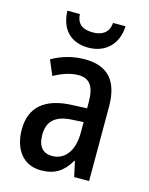

<svg xmlns="http://www.w3.org/2000/svg" viewBox="-115 -823 704 906"><g transform="rotate(15 237.0 -370.0)"><path d="M384 -750H323C319 -700 285 -682 242 -682C195 -682 164 -699 161 -750H100C103 -658 155 -607 240 -607C324 -607 381 -663 384 -750ZM240 -550C182 -550 126 -534 80 -507L111 -434C153 -457 192 -470 230 -470C284 -470 309 -436 309 -361V-329L237 -326C106 -321 37 -263 37 -154C37 -60 84 10 173 10C241 10 281 -17 315 -74H318L334 0H407V-363C407 -486 355 -550 240 -550ZM256 -259 310 -262V-210C310 -120 268 -69 207 -69C164 -69 137 -95 137 -154C137 -219 172 -255 256 -259Z"/></g></svg>

Font: Noto Sans Gujarati Condensed Medium
Style: Regular
Weight: 500
Width: 3
Designer: Jelle Bosma - Monotype Design Team, Universal Thirst
Foundry: Monotype Imaging Inc.
Version: Version 2.106